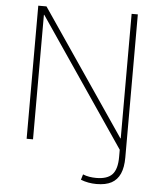

<svg xmlns="http://www.w3.org/2000/svg" viewBox="-61 -783 881 1049"><g transform="rotate(5 379.0 -258.5)"><path d="M507 213Q485 213 463 209Q441 205 421 197L430 167Q447 174 465.5 177Q484 180 503 180Q564 180 591 151Q618 122 618 55V-1L630 33L143 -683H141V0H106V-730H151L616 -47H618V-730H652V55Q652 109 636.5 144Q621 179 589.5 196Q558 213 507 213Z"/></g></svg>

Font: M PLUS 1 ExtraLight
Style: Regular
Weight: 250
Version: Version 1.001